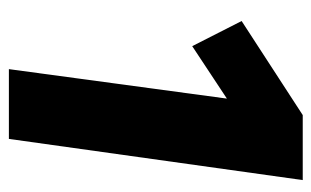

<svg xmlns="http://www.w3.org/2000/svg" viewBox="-158 -560 718 443"><g transform="rotate(90 201.5 -339.0)"><path d="M396 -678 301 0H140L208 -503L87 -423L29 -537L246 -678Z"/></g></svg>

Font: Fira Sans Extra Condensed ExtraBold
Style: Italic
Weight: 800
Width: 3
Italic angle: -8°
Designer: Carrois Corporate & Edenspiekermann AG
Foundry: Carrois Corporate GbR & Edenspiekermann AG
Version: Version 4.203